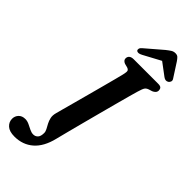

<svg xmlns="http://www.w3.org/2000/svg" viewBox="-423 -980 1240 1240"><g transform="rotate(45 197.0 -360.0)"><path d="M366 -567Q361.5 -552.5 350.8 -513Q340 -473.5 325.2 -418.5Q310.5 -363.5 294 -301.5Q277.5 -239.5 261.5 -178.5Q245.5 -117.5 232.2 -66.2Q219 -15 211 17Q189 107.5 136.8 152.8Q84.5 198 9.5 198Q-37 198 -59.8 177.2Q-82.5 156.5 -82.5 127Q-82.5 102.5 -66 85Q-49.5 67.5 -20.5 67.5Q-2.5 67.5 16 76.2Q34.5 85 52 93.8Q69.5 102.5 85.5 102.5Q104.5 102.5 117 89.2Q129.5 76 129.5 46Q129.5 32 121.5 17.2Q113.5 2.5 104.2 -14.8Q95 -32 90.5 -52.5Q86 -73 93 -98.5Q95.5 -109 105 -143.5Q114.5 -178 127.8 -227.2Q141 -276.5 155.8 -331Q170.5 -385.5 184.2 -436.8Q198 -488 208 -526.8Q218 -565.5 222 -582Q228.5 -609 225.8 -618.5Q223 -628 208 -633L182.5 -639.5Q160 -648.5 160 -667Q160 -682 170.5 -691Q181 -700 202 -700H425Q445 -700 452 -692.2Q459 -684.5 459 -672.5Q459 -659.5 451 -651.2Q443 -643 432 -638.5L408 -631Q392 -625.5 384.5 -615Q377 -604.5 366 -567ZM219.5 -758.5Q190.5 -743 178.5 -755.5Q174 -760.5 176 -770.2Q178 -780 191 -790.5L304 -887.5Q321.5 -901.5 334.8 -910Q348 -918.5 364.5 -918.5Q381 -918.5 389.8 -910Q398.5 -901.5 408 -887.5L470.5 -790.5Q477.5 -780 474 -770.2Q470.5 -760.5 463.5 -755.5Q445 -743 424 -758.5L338.5 -822.5Z"/></g></svg>

Font: Fraunces 9pt Soft SemiBold
Style: Italic
Weight: 600
Italic angle: -16°
Version: Version 1.000;[b76b70a41]